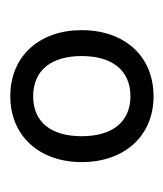

<svg xmlns="http://www.w3.org/2000/svg" viewBox="8 -604 325 382"><g transform="rotate(-90 171.0 -412.5)"><path d="M171 -270C251 -270 302.5 -328 302.5 -413C302.5 -496.5 251.5 -555 171 -555C92.5 -555 40 -497.5 40 -413C40 -328.5 91.5 -270 171 -270ZM171 -316C119.5 -316 91.5 -352.5 91.5 -413C91.5 -472.5 118.5 -509.5 171 -509.5C223 -509.5 251 -473 251 -413C251 -353.5 223.5 -316 171 -316Z"/></g></svg>

Font: Vela Sans Light
Style: Regular
Weight: 300
Designer: Principal design: Mikhail Sharanda - project Manrope.
Design modification: Ravid Balaliev
Foundry: Mikhail Sharanda
Version: Version 1.001